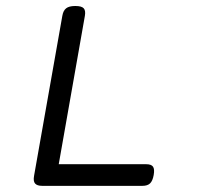

<svg xmlns="http://www.w3.org/2000/svg" viewBox="-20 -604 640 624"><path d="M224.1 -584.5Q204.6 -584.5 195.1 -577.1Q185.5 -569.8 182.6 -552.7L90.8 -33.2Q87.4 -15.1 94 -7.6Q100.6 0 117.2 0H442.9Q459.5 0 467.8 -8.1Q476.1 -16.1 479.5 -35.2Q482.9 -54.2 477.3 -62.3Q471.7 -70.3 455.1 -70.3H170.9L255.9 -552.7Q258.8 -569.8 252 -577.1Q245.1 -584.5 225.1 -584.5Z"/></svg>

Font: Courier Prime Code
Style: Italic
Weight: 400
Italic angle: -10°
Designer: Alan Dague-Greene
Foundry: Quote-Unquote Apps
Version: Version 3.18